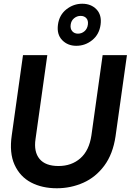

<svg xmlns="http://www.w3.org/2000/svg" viewBox="-20 -995 699 1027"><path d="M284 12Q205 12 146 -19Q87 -50 58 -113.5Q29 -177 43 -272L103 -700H233L170 -251Q160 -183 191.5 -145Q223 -107 293 -107Q363 -107 410 -148.5Q457 -190 469 -271L529 -700H659L598 -266Q584 -171 538 -109Q492 -47 425.5 -17.5Q359 12 284 12ZM388 -750Q342 -750 312.5 -780.5Q283 -811 290 -863Q297 -915 335 -945Q373 -975 420 -975Q467 -975 496 -945Q525 -915 518 -863Q511 -811 473.5 -780.5Q436 -750 388 -750ZM397 -815Q417 -815 432 -828Q447 -841 450 -863Q453 -885 442 -897.5Q431 -910 411 -910Q392 -910 376.5 -897.5Q361 -885 358 -863Q355 -841 366.5 -828Q378 -815 397 -815Z"/></svg>

Font: Host Grotesk
Style: Bold Italic
Weight: 700
Italic angle: -8°
Designer: Doğukan Karapınar
Foundry: Element Type
Version: Version 1.003; ttfautohint (v1.8.4.7-5d5b)